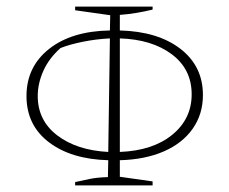

<svg xmlns="http://www.w3.org/2000/svg" viewBox="-20 -548 693 580"><path d="M207 12V2Q230 -3 251.5 -7.5Q273 -12 306 -13L307 -64Q195 -67 127.5 -118.5Q60 -170 60 -258Q60 -346 128 -400Q196 -454 312 -456L313 -502L207 -517V-528H441V-519Q416 -513 392 -509Q368 -505 342 -503V-456Q457 -453 525 -400.5Q593 -348 593 -261Q593 -203 562 -159Q531 -115 474.5 -90.5Q418 -66 342 -64V-14L441 0V12ZM559 -263Q559 -339 499 -384Q439 -429 342 -432V-89Q442 -93 500.5 -141Q559 -189 559 -263ZM94 -258Q94 -184 153 -139Q212 -94 307 -89L312 -432Q271 -430 231 -422Q191 -414 163 -403Q128 -372 111 -334Q94 -296 94 -258Z"/></svg>

Font: Piazzolla SC Thin
Style: Regular
Weight: 100
Designer: Juan Pablo del Peral
Foundry: Huerta Tipografica
Version: Version 1.330